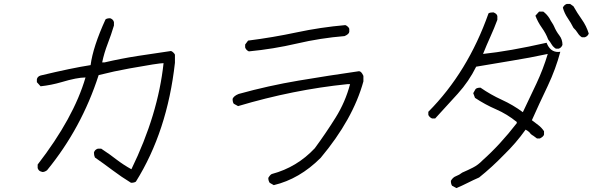

<svg xmlns="http://www.w3.org/2000/svg" viewBox="-20 -867 3040 979"><path d="M648 65Q599 35 554.5 1.5Q510 -32 464 -64Q459 -75 459 -89Q463 -104 479 -109H496Q546 -76 572 -55Q610 -26 650 -4Q786 -283 814 -545Q789 -545 640 -518Q562 -504 483 -484Q396 -214 220 1Q208 10 197 10Q195 10 190 8Q177 5 172 -10V-28Q356 -266 416 -472Q373 -472 293 -448Q242 -433 187 -427L168 -448V-463Q171 -477 187 -482Q345 -520 442 -535Q454 -628 518 -768Q525 -774 542 -774Q558 -768 561 -754V-737Q547 -690 529 -643.5Q511 -597 501 -549H514Q595 -568 681 -581.5Q767 -595 852 -607Q858 -605 864.5 -598.5Q871 -592 872 -588V-547Q833 -197 673 59Q665 65 648 65Z M1249 -605Q1235 -611 1230 -625V-640L1245 -660Q1371 -676 1493 -702Q1615 -728 1741 -739Q1747 -737 1753.5 -731Q1760 -725 1761 -720V-705Q1760 -693 1737 -683Q1614 -673 1494 -645Q1374 -617 1249 -605ZM1376 77 1355 65Q1348 54 1348 40Q1359 22 1367 20Q1494 -14 1585 -111Q1641 -187 1691 -267Q1741 -347 1765 -438H1752Q1476 -410 1194 -326L1172 -338Q1166 -346 1166 -363Q1172 -378 1197 -388Q1348 -430 1502.5 -456Q1657 -482 1811 -504Q1823 -503 1833 -480V-452Q1780 -259 1615 -62Q1507 46 1376 77Z M2829 -619H2814Q2800 -628 2792.5 -641Q2785 -654 2775 -666Q2764 -696 2743 -725.5Q2722 -755 2710 -787L2729 -808H2750Q2769 -794 2782 -773Q2788 -761 2794.5 -751.5Q2801 -742 2805 -733Q2816 -707 2832 -686.5Q2848 -666 2848 -638Q2842 -623 2829 -619ZM2307 92 2285 80Q2279 71 2279 55Q2289 37 2305.5 31Q2322 25 2337 13Q2365 1 2391.5 -12.5Q2418 -26 2440 -49Q2530 -129 2615 -239V-245Q2566 -285 2509.5 -309.5Q2453 -334 2402 -368L2393 -392L2405 -413Q2412 -420 2430 -420Q2482 -384 2539 -358Q2596 -332 2646 -295Q2681 -368 2715.5 -441.5Q2750 -515 2773 -592Q2680 -572 2589.5 -557.5Q2499 -543 2408 -527Q2371 -452 2314 -389Q2257 -326 2199 -263H2183Q2177 -265 2171 -271Q2165 -277 2164 -282V-297Q2365 -499 2471 -799Q2479 -804 2496 -804Q2514 -797 2516 -785V-766Q2500 -723 2480.5 -680Q2461 -637 2443 -592Q2577 -606 2767 -649Q2785 -602 2826 -602L2837 -603Q2814 -516 2773 -429Q2728 -335 2692 -254Q2709 -241 2725 -229Q2741 -217 2754 -198V-181Q2752 -171 2733 -161H2718L2699 -175Q2687 -181 2679 -193Q2670 -201 2660 -206Q2611 -137 2549 -77Q2488 -14 2423 38Q2393 51 2363.5 66Q2334 81 2307 92ZM2962 -677H2947Q2934 -685 2925.5 -699Q2917 -713 2904 -725Q2891 -751 2874.5 -775Q2858 -799 2850 -828Q2856 -842 2870 -847H2887L2904 -835Q2923 -801 2946.5 -768Q2970 -735 2982 -696Q2977 -682 2962 -677Z"/></svg>

Font: Yozai
Style: Regular
Weight: 400
Designer: LXGW / Y.OzVox
Foundry: LXGW / Y.OzVox
Version: Version 0.861;October 22, 2024